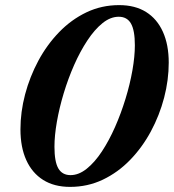

<svg xmlns="http://www.w3.org/2000/svg" viewBox="-20 -718 680 751"><path d="M193 -144Q193 -85.5 208.2 -59.2Q223.5 -33 256 -33Q288 -33 319.2 -58Q350.5 -83 378.5 -125.5Q406.5 -168 430 -221.2Q453.5 -274.5 471 -331.8Q488.5 -389 498 -443.2Q507.5 -497.5 507.5 -541Q507.5 -599.5 492.2 -626Q477 -652.5 444.5 -652.5Q412 -652.5 381 -627.5Q350 -602.5 321.8 -559.8Q293.5 -517 270 -463.8Q246.5 -410.5 229.2 -353.2Q212 -296 202.5 -241.8Q193 -187.5 193 -144ZM446 -698Q508.5 -698 551.5 -671Q594.5 -644 617.2 -593.5Q640 -543 640 -473Q640 -405 622 -336Q604 -267 570.2 -204.2Q536.5 -141.5 489 -92.5Q441.5 -43.5 382.2 -15.2Q323 13 254 13Q192 13 148.8 -14.2Q105.5 -41.5 82.8 -91.8Q60 -142 60 -212Q60 -280 78.2 -349Q96.5 -418 130.2 -480.8Q164 -543.5 211.5 -592.5Q259 -641.5 318.2 -669.8Q377.5 -698 446 -698Z"/></svg>

Font: Newsreader 36pt
Style: Bold Italic
Weight: 700
Italic angle: -17°
Designer: Hugues Gentile
Foundry: Production Type
Version: Version 1.003